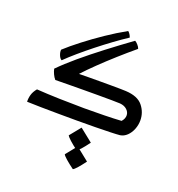

<svg xmlns="http://www.w3.org/2000/svg" viewBox="-150 -703 1028 1106"><g transform="rotate(20 364.0 -150.5)"><path d="M343.3 7.3Q286.1 7.3 229.5 6.8Q172.9 6.3 123.5 5.6Q74.2 4.9 39.1 3.4Q38.1 -18.6 44.4 -40.3Q50.8 -62 68.4 -83Q131.8 -78.6 208.3 -76.4Q284.7 -74.2 360.4 -73.7Q424.8 -73.7 483.9 -75Q543 -76.2 588.4 -79.1Q606 -98.6 605 -120.1Q604 -139.2 588.1 -153.6Q572.3 -168 545.9 -170.4Q534.7 -171.4 494.1 -171.6Q453.6 -171.9 404.3 -171.9Q362.8 -171.9 315.7 -171.6Q268.6 -171.4 224.9 -170.9Q181.2 -170.4 148.9 -169.9Q138.7 -181.6 131.1 -198Q123.5 -214.4 120.6 -229Q163.6 -272.9 224.1 -324Q284.7 -375 356.2 -429.7Q427.7 -484.4 503.9 -539.6Q512.7 -535.2 522.9 -523.4Q533.2 -511.7 536.1 -501.5Q487.3 -460.9 436.8 -415.8Q386.2 -370.6 341.6 -327.4Q296.9 -284.2 265.1 -249.5Q292.5 -250 322.3 -250.2Q352.1 -250.5 389.6 -250.5Q424.8 -250.5 459.2 -250.5Q493.7 -250.5 519.3 -250Q544.9 -249.5 553.2 -249Q626.5 -245.1 657.7 -206.3Q689 -167.5 689 -118.2Q689 -89.8 678.5 -63.5Q668 -37.1 649.7 -19.5Q631.3 -2 608.4 1.5Q590.3 3.4 550 4.6Q509.8 5.9 456.1 6.6Q402.3 7.3 343.3 7.3ZM144.5 -289.1Q133.3 -294.4 126.2 -312.3Q119.1 -330.1 120.6 -345.2Q157.7 -379.4 211.7 -421.1Q265.6 -462.9 326.9 -504.4Q388.2 -545.9 447.3 -578.6Q453.1 -574.2 459.5 -564.7Q465.8 -555.2 468.3 -545.9Q429.2 -520.5 385 -488Q340.8 -455.6 296.4 -420.4Q252 -385.3 212.6 -351.3Q173.3 -317.4 144.5 -289.1ZM419.4 278.3Q389.6 256.3 369.9 239Q350.1 221.7 346.7 213.4L401.4 145.5L481.4 209.5Q434.1 272.9 419.4 278.3ZM402.8 168.5Q373.5 147 354 129.2Q334.5 111.3 330.6 103.5L385.3 36.1L464.8 99.6Q418 163.1 402.8 168.5Z"/></g></svg>

Font: Harmattan SemiBold
Style: Regular
Weight: 600
Designer: George W. Nuss III and SIL International
Foundry: SIL International
Version: Version 4.000